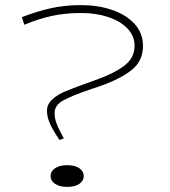

<svg xmlns="http://www.w3.org/2000/svg" viewBox="-20 -719 665 752"><path d="M298 -699Q363 -699 418 -680.5Q473 -662 506.5 -626Q540 -590 540 -539Q540 -479 494 -443.5Q448 -408 370 -381L334 -369Q261 -344 227.5 -325.5Q194 -307 194 -277Q194 -255 201 -236.5Q208 -218 217.5 -200.5Q227 -183 230 -177L213 -171Q189 -206 176.5 -233Q164 -260 164 -285Q164 -310 183.5 -328.5Q203 -347 232 -359.5Q261 -372 314 -391L361 -408Q430 -433 468.5 -463Q507 -493 507 -540Q507 -578 479.5 -607Q452 -636 404.5 -652Q357 -668 298 -668Q234 -668 182 -656.5Q130 -645 75 -622L66 -652Q126 -675 180 -687Q234 -699 298 -699ZM178 -29Q178 -48 195.5 -60Q213 -72 243 -72Q274 -72 291 -60Q308 -48 308 -29Q308 -11 291 1Q274 13 243 13Q213 13 195.5 1Q178 -11 178 -29Z"/></svg>

Font: BioRhyme Expanded ExtraLight
Style: Regular
Weight: 275
Width: 7
Designer: Aoife Mooney
Foundry: Aoife Mooney Type
Version: Version 1.000